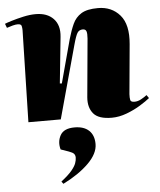

<svg xmlns="http://www.w3.org/2000/svg" viewBox="-62 -590 803 963"><g transform="rotate(-5 339.5 -108.5)"><path d="M683 -68Q666 -54 634.5 -34.5Q603 -15 564.5 -0.5Q526 14 489 14Q422 14 396.5 -17Q371 -48 375 -98L402 -392Q404 -418 400 -429Q396 -440 382 -440Q364 -440 355 -426Q346 -412 334 -368L233 0H70L81 -462Q81 -474 78.5 -484Q76 -494 59 -494Q49 -494 33.5 -490Q18 -486 4 -481L-4 -502Q5 -506 31 -514Q57 -522 90.5 -529.5Q124 -537 153 -537Q211 -537 242.5 -504Q274 -471 268 -413L244 -180L254 -179L313 -398Q325 -440 339.5 -472Q354 -504 383 -522Q412 -540 467 -540Q536 -540 577.5 -492Q619 -444 610 -346L587 -96Q586 -77 588.5 -66.5Q591 -56 609 -56Q626 -56 642.5 -65Q659 -74 672 -84ZM218 323 209 311Q246 282 263 261.5Q280 241 285.5 225.5Q291 210 291 197Q291 186 285 178.5Q279 171 259 164L219 150Q208 111 226 78.5Q244 46 298 46Q345 46 370.5 70Q396 94 396 138Q396 186 347 234.5Q298 283 218 323Z"/></g></svg>

Font: Literata 72pt Black
Style: Italic
Weight: 900
Italic angle: -2°
Designer: Latin by Veronika Burian and Jose Scaglione. Greek by Irene Vlachou. Cyrillic by Vera Evstafieva
Foundry: TypeTogether
Version: Version 3.002